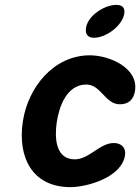

<svg xmlns="http://www.w3.org/2000/svg" viewBox="-20 -761 575 788"><path d="M74 -264C51 -116 112 7 269 7C338 7 479 -33 493 -123C498 -156 477 -174 447 -174C389 -174 346 -107 287 -107C206 -107 204 -199 213 -260C222 -321 253 -414 334 -414C395 -414 411 -333 472 -333C509 -333 529 -354 534 -388C549 -483 428 -534 349 -534C199 -534 95 -401 74 -264ZM333 -647C329 -621 340 -606 366 -606C415 -606 482 -655 490 -705C494 -730 481 -741 457 -741C410 -741 341 -698 333 -647Z"/></svg>

Font: Asimov Print
Style: Regular
Weight: 500
Designer: Google
Version: Version 2.000980: 2014